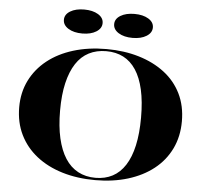

<svg xmlns="http://www.w3.org/2000/svg" viewBox="-61 -997 1146 1077"><g transform="rotate(5 512.0 -459.0)"><path d="M514 -723Q613 -723 696.5 -698Q780 -673 841.5 -626Q903 -579 936.5 -511Q970 -443 970 -356Q970 -270 936.5 -201Q903 -132 842 -84Q781 -36 697.5 -10.5Q614 15 514 15Q413 15 328.5 -10.5Q244 -36 182.5 -84.5Q121 -133 87.5 -201.5Q54 -270 54 -356Q54 -439 87.5 -506.5Q121 -574 182 -622.5Q243 -671 327.5 -697Q412 -723 514 -723ZM514 -711Q459 -711 416 -689Q373 -667 344 -622.5Q315 -578 299.5 -512Q284 -446 284 -357Q284 -268 299.5 -201Q315 -134 344 -89Q373 -44 416 -21Q459 2 514 2Q568 2 610 -20Q652 -42 681 -87Q710 -132 725 -199.5Q740 -267 740 -357Q740 -447 725 -513.5Q710 -580 681 -624Q652 -668 610 -689.5Q568 -711 514 -711ZM653 -933Q701 -933 731.5 -914.5Q762 -896 762 -866Q762 -836 731.5 -817Q701 -798 653 -798Q605 -798 574.5 -817Q544 -836 544 -866Q544 -896 574.5 -914.5Q605 -933 653 -933ZM370 -933Q418 -933 448.5 -914.5Q479 -896 479 -866Q479 -836 448.5 -817Q418 -798 370 -798Q322 -798 291.5 -817Q261 -836 261 -866Q261 -896 291.5 -914.5Q322 -933 370 -933Z"/></g></svg>

Font: Kalnia SemiExpanded Medium
Style: Regular
Weight: 500
Width: 6
Designer: Frida Medrano
Foundry: Frida Medrano
Version: Version 1.105